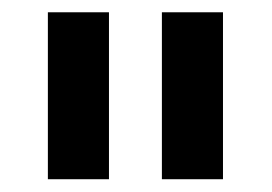

<svg xmlns="http://www.w3.org/2000/svg" viewBox="-20 -747 436 308"><path d="M154.8 -727.3H56.8V-459.5H154.8ZM239.7 -459.5H337.7V-727.3H239.7Z"/></svg>

Font: Margiela Sans Semi Bold
Style: Regular
Weight: 600
Designer: Stefan Endress, Andreas Faust
Version: Version 1.100;FEAKit 1.0